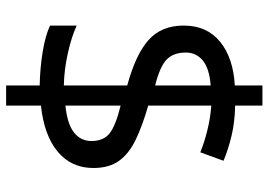

<svg xmlns="http://www.w3.org/2000/svg" viewBox="-142 -656 857 612"><g transform="rotate(90 286.0 -350.5)"><path d="M253 -49Q198 -50 146 -58.5Q94 -67 62 -82V-167Q96 -151 149 -139Q202 -127 253 -126V-328Q154 -355 108 -396Q62 -437 62 -508Q62 -582 113.5 -624Q165 -666 253 -671V-759H317V-672Q370 -671 413.5 -660.5Q457 -650 493 -635L466 -561Q434 -574 395.5 -583.5Q357 -593 317 -596V-395Q383 -376 427 -354.5Q471 -333 493.5 -301.5Q516 -270 516 -220Q516 -150 464 -106.5Q412 -63 317 -53V58H253ZM253 -594Q199 -590 173.5 -569Q148 -548 148 -515Q148 -475 170.5 -453.5Q193 -432 253 -417ZM317 -131Q376 -137 403 -158.5Q430 -180 430 -214Q430 -252 406 -271.5Q382 -291 317 -307Z"/></g></svg>

Font: Noto Sans Old Persian
Style: Regular
Weight: 400
Designer: Monotype Design Team
Foundry: Monotype Imaging Inc.
Version: Version 2.001; ttfautohint (v1.8.4.7-5d5b)